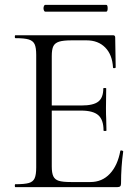

<svg xmlns="http://www.w3.org/2000/svg" viewBox="-20 -770 577 790"><path d="M43 -12Q81 -12 98.5 -17Q116 -22 122.5 -36.5Q129 -51 129 -81V-544Q129 -574 122.5 -588Q116 -602 98.5 -607.5Q81 -613 43 -613Q41 -613 41 -619Q41 -625 43 -625H445Q454 -625 454 -616L456 -493Q456 -490 450.5 -489.5Q445 -489 445 -492Q442 -545 413 -574.5Q384 -604 336 -604H275Q240 -604 223 -598.5Q206 -593 199.5 -580Q193 -567 193 -539V-85Q193 -58 199.5 -44.5Q206 -31 222 -26Q238 -21 272 -21H352Q400 -21 432 -55Q464 -89 475 -149Q475 -151 479 -151Q482 -151 484.5 -149.5Q487 -148 487 -147Q478 -84 478 -15Q478 -7 474.5 -3.5Q471 0 462 0H43Q41 0 41 -6Q41 -12 43 -12ZM313 -315H163V-336H316Q364 -336 384.5 -352Q405 -368 405 -406Q405 -408 411 -408Q417 -408 417 -406L416 -325Q416 -296 417 -281L418 -233Q418 -231 412 -231Q406 -231 406 -233Q406 -277 384.5 -296Q363 -315 313 -315ZM159 -736Q159 -741 161 -745.5Q163 -750 166 -750H417Q423 -750 423 -736Q423 -722 417 -722H166Q163 -722 161 -726.5Q159 -731 159 -736Z"/></svg>

Font: Cormorant SC
Style: Regular
Weight: 400
Designer: Christian Thalmann (Catharsis Fonts)
Foundry: Catharsis Fonts
Version: Version 4.000